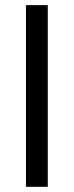

<svg xmlns="http://www.w3.org/2000/svg" viewBox="-20 -720 284 740"><path d="M80.1 -700.2H164.1V0H80.1Z"/></svg>

Font: Post Grotesk Regular
Style: Regular
Weight: 500
Version: 0.900; ttfautohint (v0.96) -l 8 -r 50 -G 200 -x 14 -w "gGD" 